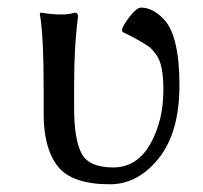

<svg xmlns="http://www.w3.org/2000/svg" viewBox="-20 -472 532 502"><path d="M173.8 -251V-189Q173.8 -108.9 192.9 -71.5Q211.9 -34.2 275.9 -34.2Q337.9 -34.2 372.6 -95Q407.2 -155.8 407.2 -236.8Q407.2 -271 402.6 -293.9Q397.9 -316.9 387 -331.1Q376 -345.2 369.9 -349.6Q363.8 -354 349.1 -362.8Q325.2 -377 299.8 -388.7Q299.8 -388.7 299.3 -397Q307.1 -414.1 322.8 -433.1Q338.4 -452.1 349.1 -452.1Q378.9 -452.1 407.7 -422.4Q449.2 -379.4 449.2 -249Q449.2 -126 395 -58.1Q340.8 9.8 267.1 9.8Q168 9.8 131.1 -37.1Q94.2 -84 94.2 -172.9V-234.9Q94.2 -381.8 84 -436L85.9 -439Q149.9 -429.2 174.8 -439Q183.6 -439 184.1 -429.2Q173.8 -353 173.8 -251Z"/></svg>

Font: Biolilbert
Style: Regular
Weight: 400
Designer: Philipp H. Poll
Foundry: Philipp H. Poll
Version: Version 1.1.0